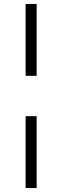

<svg xmlns="http://www.w3.org/2000/svg" viewBox="-20 -740 316 975"><path d="M110 215V-150H166V215ZM110 -355V-720H166V-355Z"/></svg>

Font: Radio Canada Light
Style: Regular
Weight: 300
Designer: Charles Daoud, Etienne Aubert Bonn, Alexandre Saumier Demers, Jacques Le Bailly
Foundry: Radio-Canada
Version: Version 2.104;gftools[0.9.28.dev5+ged2979d]